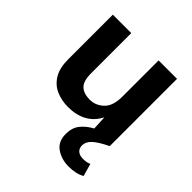

<svg xmlns="http://www.w3.org/2000/svg" viewBox="-196 -640 1009 1009"><g transform="rotate(45 309.0 -135.5)"><path d="M246 10Q196 10 156 -8Q116 -26 92.5 -65Q69 -104 69 -168V-500H206V-201Q206 -143 230 -120.5Q254 -98 299 -98Q342 -98 375.5 -129.5Q409 -161 409 -231V-500H546V0Q490 27 465 50Q440 73 440 100Q440 122 454 134.5Q468 147 494 147Q506 147 518.5 145Q531 143 540 138L560 208Q525 229 469 229Q416 229 376.5 202Q337 175 337 118Q337 72 360.5 42.5Q384 13 423 -8L419 -87Q394 -38 350 -14Q306 10 246 10Z"/></g></svg>

Font: Work Sans SemiBold
Style: Regular
Weight: 600
Designer: Wei Huang
Foundry: Wei Huang
Version: Version 2.010; ttfautohint (v1.8.3)